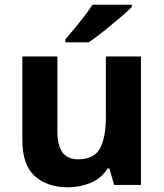

<svg xmlns="http://www.w3.org/2000/svg" viewBox="-20 -786 697 816"><path d="M579 -546V0H465L445 -70H437Q411 -28 365.5 -9Q320 10 269 10Q181 10 128 -37.5Q75 -85 75 -190V-546H224V-227Q224 -169 245 -139Q266 -109 312 -109Q380 -109 405 -155.5Q430 -202 430 -289V-546ZM540 -756Q526 -742 503 -722Q480 -702 453.5 -680Q427 -658 401.5 -638.5Q376 -619 357 -606H258V-619Q274 -638 295.5 -663.5Q317 -689 338 -716.5Q359 -744 373 -766H540Z"/></svg>

Font: Noto Sans Myanmar
Style: Bold
Weight: 700
Designer: Monotype Design Team
Foundry: Monotype Imaging Inc.
Version: Version 2.107; ttfautohint (v1.8.4.7-5d5b)